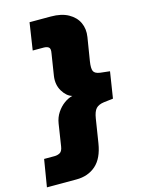

<svg xmlns="http://www.w3.org/2000/svg" viewBox="-179 -780 771 1036"><g transform="rotate(-15 206.0 -262.5)"><path d="M-49 180 -24 28H34Q51 28 64.5 20.5Q78 13 82 -13L101 -136Q106 -169 123.5 -195.5Q141 -222 164.5 -239Q188 -256 211 -261Q180 -270 158 -306.5Q136 -343 143 -391L162 -512Q167 -538 157 -545.5Q147 -553 129 -553H68L91 -705H210Q269 -705 307.5 -683.5Q346 -662 362.5 -626.5Q379 -591 372 -547L351 -417Q345 -379 352 -363Q359 -347 389 -343L442 -337L419 -190L367 -184Q337 -180 322.5 -164.5Q308 -149 302 -111L281 22Q268 104 224.5 142Q181 180 116 180Z"/></g></svg>

Font: Winston Black
Style: Italic
Weight: 900
Italic angle: -9°
Designer: Original fonts by Vernon Adams / Changes by Cristiano Sobral
Foundry: VOriginal fonts by Vernon Adams / Changes by Cristiano Sobral
Version: Version 2.503;July 17, 2020;FontCreator 13.0.0.2655 64-bit